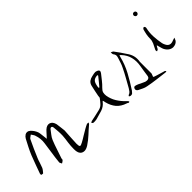

<svg xmlns="http://www.w3.org/2000/svg" viewBox="30 -1199 1852 1852"><g transform="rotate(-45 955.5 -273.0)"><path d="M497.1 -79.1Q497.1 -45.9 505.9 -41Q514.6 -36.1 542 -51.8Q573.2 -68.4 601.6 -86.9Q630.9 -104.5 661.1 -122.1Q671.9 -127.9 682.6 -133.8Q693.4 -139.6 705.1 -144.5Q709 -145.5 714.8 -143.6Q719.7 -142.6 724.6 -142.6Q722.7 -139.6 720.7 -134.8Q719.7 -130.9 716.8 -127.9Q676.8 -94.7 638.7 -58.6Q600.6 -23.4 557.6 4.9Q527.3 24.4 502.9 24.4Q487.3 24.4 474.6 17.6Q440.4 -2.9 442.4 -61.5Q442.4 -104.5 448.2 -146.5Q455.1 -189.5 458 -230.5Q459 -259.8 457 -289.1Q455.1 -318.4 452.1 -345.7Q450.2 -362.3 439.5 -365.2Q427.7 -367.2 418.9 -355.5Q402.3 -335 386.7 -313.5Q370.1 -293 359.4 -267.6Q340.8 -221.7 326.2 -175.8Q311.5 -128.9 294.9 -83Q293.9 -79.1 293.9 -73.2Q293.9 -66.4 291 -63.5Q285.2 -57.6 278.3 -52.7Q271.5 -48.8 263.7 -43.9Q260.7 -51.8 256.8 -57.6Q252 -64.5 252 -71.3Q254.9 -102.5 258.8 -131.8Q263.7 -162.1 267.6 -193.4Q275.4 -249 283.2 -303.7Q291 -358.4 271.5 -414.1Q268.6 -424.8 261.7 -433.6Q253.9 -443.4 248 -454.1Q239.3 -446.3 228.5 -440.4Q217.8 -434.6 212.9 -423.8Q192.4 -381.8 172.9 -337.9Q153.3 -293.9 134.8 -250Q124 -224.6 117.2 -200.2Q109.4 -174.8 99.6 -150.4Q94.7 -138.7 85.9 -127.9Q77.1 -117.2 68.4 -106.4Q65.4 -103.5 57.6 -105.5Q49.8 -107.4 43.9 -108.4Q43 -108.4 43 -115.2Q43 -122.1 43.9 -126Q60.5 -171.9 77.1 -217.8Q93.8 -262.7 111.3 -308.6Q127 -346.7 146.5 -384.8Q165 -422.9 185.5 -460Q195.3 -478.5 214.8 -491.2Q225.6 -497.1 236.3 -497.1Q246.1 -497.1 255.9 -493.2Q272.5 -484.4 286.1 -466.8Q299.8 -450.2 308.6 -431.6Q317.4 -414.1 319.3 -394.5Q321.3 -374 324.2 -353.5Q326.2 -344.7 326.2 -335.9Q327.1 -327.1 328.1 -316.4Q334 -322.3 339.8 -329.1Q345.7 -335.9 351.6 -341.8Q361.3 -352.5 370.1 -362.3Q378.9 -372.1 387.7 -380.9Q420.9 -412.1 453.1 -402.3Q484.4 -391.6 495.1 -347.7Q499 -320.3 502 -293Q503.9 -266.6 506.8 -252Q503.9 -199.2 501 -158.2Q498 -117.2 497.1 -79.1Z M1115.2 -441.4Q1107.4 -440.4 1094.7 -439.5Q1081.1 -437.5 1067.4 -433.6Q1041 -428.7 1022.5 -415Q1002.9 -400.4 996.1 -374Q989.3 -345.7 983.4 -316.4Q977.5 -287.1 971.7 -257.8Q970.7 -252 970.7 -245.1Q970.7 -237.3 967.8 -233.4Q950.2 -209 929.7 -186.5Q909.2 -164.1 877 -157.2Q846.7 -150.4 817.4 -143.6Q787.1 -137.7 757.8 -130.9Q752.9 -129.9 749 -127Q744.1 -123 740.2 -120.1Q744.1 -117.2 748 -112.3Q752.9 -108.4 756.8 -107.4Q767.6 -107.4 778.3 -107.4Q790 -108.4 800.8 -110.4Q845.7 -122.1 888.7 -135.7Q932.6 -149.4 962.9 -188.5Q966.8 -194.3 969.7 -193.4Q971.7 -191.4 972.7 -185.5Q973.6 -181.6 974.6 -176.8Q974.6 -171.9 976.6 -167Q990.2 -110.4 1023.4 -70.3Q1057.6 -31.2 1114.3 -12.7Q1122.1 -10.7 1129.9 -4.9Q1132.8 -2.9 1135.7 -2.9Q1140.6 -2.9 1145.5 -8.8Q1146.5 -9.8 1139.6 -18.6Q1132.8 -26.4 1127 -31.2Q1088.9 -67.4 1062.5 -110.4Q1036.1 -153.3 1027.3 -206.1Q1024.4 -229.5 1029.3 -249Q1035.2 -267.6 1053.7 -285.2Q1079.1 -309.6 1100.6 -336.9Q1123 -365.2 1144.5 -392.6Q1154.3 -405.3 1154.3 -415Q1154.3 -419.9 1151.4 -423.8Q1144.5 -435.5 1115.2 -441.4ZM1033.2 -338.9Q1040 -374 1054.7 -387.7Q1069.3 -402.3 1099.6 -405.3Q1102.5 -405.3 1105.5 -404.3Q1108.4 -403.3 1111.3 -402.3Q1109.4 -400.4 1109.4 -397.5Q1109.4 -394.5 1107.4 -393.6Q1090.8 -373 1074.2 -352.5Q1058.6 -333 1042 -313.5Q1040 -311.5 1037.1 -309.6Q1034.2 -307.6 1031.2 -305.7Q1031.2 -309.6 1030.3 -313.5Q1030.3 -316.4 1030.3 -320.3Q1030.3 -325.2 1031.2 -330.1Q1032.2 -335 1033.2 -338.9Z M1488.3 -55.7Q1488.3 -51.8 1488.3 -47.9Q1487.3 -43 1485.4 -39.1Q1483.4 -33.2 1479.5 -23.4Q1474.6 -13.7 1476.6 -12.7Q1484.4 -6.8 1493.2 -4.9Q1501 -2 1510.7 1Q1531.2 7.8 1552.7 13.7Q1574.2 19.5 1595.7 26.4Q1598.6 27.3 1600.6 31.2Q1602.5 35.2 1605.5 38.1Q1601.6 38.1 1597.7 40Q1593.8 41 1590.8 41Q1535.2 34.2 1480.5 27.3Q1424.8 20.5 1371.1 9.8Q1348.6 5.9 1328.1 -3.9Q1306.6 -14.6 1286.1 -24.4Q1276.4 -29.3 1270.5 -38.1Q1264.6 -47.9 1269.5 -60.5Q1276.4 -76.2 1288.1 -75.2Q1299.8 -74.2 1311.5 -69.3Q1328.1 -63.5 1342.8 -54.7Q1358.4 -46.9 1373 -41Q1381.8 -37.1 1390.6 -33.2Q1400.4 -30.3 1409.2 -30.3Q1420.9 -29.3 1430.7 -35.2Q1441.4 -41 1444.3 -55.7Q1449.2 -85.9 1453.1 -116.2Q1458 -146.5 1462.9 -176.8Q1472.7 -234.4 1460 -285.2Q1448.2 -335.9 1407.2 -379.9Q1404.3 -382.8 1401.4 -385.7Q1397.5 -388.7 1394.5 -391.6Q1392.6 -387.7 1391.6 -382.8Q1389.6 -378.9 1388.7 -375Q1368.2 -290 1327.1 -213.9Q1286.1 -137.7 1238.3 -65.4Q1229.5 -53.7 1219.7 -43.9Q1209 -35.2 1191.4 -38.1Q1187.5 -39.1 1184.6 -41Q1181.6 -43.9 1177.7 -45.9Q1179.7 -48.8 1181.6 -52.7Q1183.6 -55.7 1186.5 -56.6Q1204.1 -62.5 1213.9 -75.2Q1223.6 -87.9 1232.4 -102.5Q1256.8 -146.5 1282.2 -191.4Q1307.6 -236.3 1330.1 -283.2Q1342.8 -307.6 1350.6 -333Q1358.4 -359.4 1367.2 -384.8Q1372.1 -399.4 1371.1 -413.1Q1369.1 -426.8 1358.4 -439.5Q1354.5 -444.3 1354.5 -453.1Q1354.5 -461.9 1353.5 -469.7Q1359.4 -466.8 1367.2 -463.9Q1375 -460.9 1378.9 -456.1Q1398.4 -428.7 1418 -402.3Q1437.5 -375 1455.1 -346.7Q1477.5 -316.4 1486.3 -282.2Q1495.1 -247.1 1488.3 -207Q1488.3 -168.9 1488.3 -131.8Q1488.3 -93.8 1488.3 -55.7Z M1737.3 -134.8Q1731.4 -147.5 1728.5 -161.1Q1724.6 -175.8 1720.7 -188.5Q1719.7 -192.4 1718.8 -196.3Q1717.8 -200.2 1716.8 -204.1Q1713.9 -200.2 1710.9 -197.3Q1708 -193.4 1706.1 -189.5Q1703.1 -185.5 1701.2 -179.7Q1699.2 -174.8 1695.3 -170.9Q1692.4 -167 1686.5 -165Q1681.6 -163.1 1676.8 -161.1Q1675.8 -166 1673.8 -171.9Q1673.8 -174.8 1673.8 -177.7Q1673.8 -180.7 1674.8 -182.6Q1681.6 -198.2 1689.5 -211.9Q1697.3 -225.6 1704.1 -241.2Q1715.8 -267.6 1715.8 -294.9Q1715.8 -323.2 1720.7 -349.6Q1722.7 -363.3 1726.6 -376Q1729.5 -389.6 1733.4 -402.3Q1736.3 -408.2 1742.2 -414.1Q1748 -418.9 1756.8 -414.1Q1760.7 -412.1 1762.7 -404.3Q1764.6 -396.5 1762.7 -390.6Q1751 -338.9 1753.9 -287.1Q1756.8 -234.4 1766.6 -183.6Q1768.6 -176.8 1770.5 -169.9Q1773.4 -163.1 1776.4 -156.2Q1789.1 -127.9 1810.5 -121.1Q1831.1 -114.3 1859.4 -127Q1866.2 -129.9 1874 -131.8Q1880.9 -133.8 1888.7 -135.7Q1884.8 -128.9 1881.8 -120.1Q1878.9 -112.3 1875 -105.5Q1864.3 -92.8 1850.6 -85.9Q1835.9 -79.1 1815.4 -78.1Q1790 -79.1 1769.5 -94.7Q1750 -109.4 1737.3 -134.8ZM1799.8 -548.8Q1796.9 -545.9 1793 -543.9Q1788.1 -542 1784.2 -542Q1780.3 -542 1775.4 -543.9Q1771.5 -545.9 1768.6 -548.8Q1765.6 -551.8 1763.7 -556.6Q1761.7 -560.5 1761.7 -564.5Q1761.7 -569.3 1763.7 -573.2Q1765.6 -577.1 1768.6 -581.1Q1771.5 -584 1775.4 -585Q1780.3 -586.9 1784.2 -586.9Q1788.1 -586.9 1793 -585Q1796.9 -584 1799.8 -581.1Q1802.7 -577.1 1804.7 -573.2Q1806.6 -569.3 1806.6 -564.5Q1806.6 -560.5 1804.7 -556.6Q1802.7 -551.8 1799.8 -548.8Z"/></g></svg>

Font: Yuremane_body
Style: Regular
Weight: 400
Version: Version 1.0